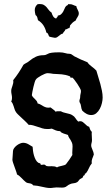

<svg xmlns="http://www.w3.org/2000/svg" viewBox="-20 -856 556 960"><path d="M493.2 -368.2Q493.2 -356 489.7 -340.8Q486.3 -325.7 479.2 -312.3Q472.2 -298.8 461.4 -289.8Q450.7 -280.8 436 -280.8Q423.3 -280.8 411.6 -287.4Q399.9 -293.9 391.1 -303.2Q386.2 -313.5 385.3 -324.5Q384.3 -335.4 377.9 -345.2Q377 -346.2 377 -350.1Q377 -355.5 378.9 -360.4Q380.9 -365.2 380.9 -372.1Q380.9 -379.4 382.8 -386.5Q384.8 -393.6 384.8 -401.9Q384.8 -405.8 379.2 -416Q373.5 -426.3 366.2 -437.3Q358.9 -448.2 351.8 -457.3Q344.7 -466.3 341.8 -467.8Q340.3 -468.8 338.4 -467.8Q336.4 -466.8 334 -466.8L333 -467.8L330.1 -474.1Q317.9 -479 307.9 -481.2Q297.9 -483.4 288.1 -484.4Q278.3 -485.4 268.1 -485.6Q257.8 -485.8 246.1 -486.8Q239.3 -487.8 232.4 -489Q225.6 -490.2 217.8 -490.2Q212.9 -490.2 204.1 -486.8Q195.3 -483.4 186.3 -478.3Q177.2 -473.1 169.4 -467.8Q161.6 -462.4 159.2 -458Q156.2 -454.6 153.1 -443.8Q149.9 -433.1 147 -420.7Q144 -408.2 141.8 -396.5Q139.6 -384.8 139.2 -379.9Q141.6 -374 146 -369.4Q150.4 -364.7 155 -360.4Q159.7 -356 163.3 -351.1Q167 -346.2 168 -338.9Q177.7 -336.4 184.3 -332.3Q190.9 -328.1 197.5 -324.5Q204.1 -320.8 212.2 -318.6Q220.2 -316.4 232.9 -318.8Q239.3 -313.5 246.3 -308.6Q253.4 -303.7 258.8 -296.9Q261.2 -299.3 264.6 -299.6Q268.1 -299.8 272 -299.8H284.2Q290.5 -295.9 298.1 -293.7Q305.7 -291.5 313.2 -289.8Q320.8 -288.1 328.1 -286.1Q335.4 -284.2 341.8 -279.8Q351.6 -274.4 357.4 -264.9Q363.3 -255.4 371.1 -248Q374 -249 376.2 -249.5Q378.4 -250 380.9 -250Q388.2 -250 393.6 -246.1Q398.9 -242.2 403.8 -237.5Q408.7 -232.9 413.8 -228.3Q418.9 -223.6 425.8 -222.2Q427.7 -215.3 430.7 -208.5Q433.6 -201.7 439 -196.8Q438 -186.5 439 -176Q439.9 -165.5 439.9 -155.8Q439.9 -148.4 438 -141.8Q436 -135.3 436 -128.9Q436 -123.5 438 -118.2Q439.9 -112.8 442.4 -106.9Q444.8 -101.1 446.8 -95.5Q448.7 -89.8 449.2 -84Q447.3 -77.1 445.1 -72.3Q442.9 -67.4 441.2 -62.5Q439.5 -57.6 438.7 -52.2Q438 -46.9 439 -39.1Q429.7 -27.8 424.3 -14.6Q418.9 -1.5 410.2 9.8L403.8 13.2V19L397 22.9Q394.5 28.8 393.6 30.8Q392.6 32.7 391.4 33.4Q390.1 34.2 387.7 35.2Q385.3 36.1 380.9 39.1Q376.5 42 373.5 46.9Q370.6 51.8 365.2 55.2Q357.4 59.6 347.9 60.3Q338.4 61 330.1 64.9Q322.3 67.9 315.4 73.7Q308.6 79.6 300.8 81.1Q292 82.5 282 81.8Q272 81.1 263.2 81.1Q254.9 81.1 247.1 82.5Q239.3 84 231 84Q220.7 84 210 82Q199.2 80.1 188.7 77.6Q178.2 75.2 167.5 73.2Q156.7 71.3 146 70.8Q142.6 65.9 138.2 63.7Q133.8 61.5 128.9 60.8Q124 60.1 119.1 59.1Q114.3 58.1 109.9 55.2Q104 50.8 98.9 45.4Q93.8 40 88.4 34.7Q83 29.3 77.4 24.4Q71.8 19.5 64.9 16.1Q64.5 11.7 60.8 1.2Q57.1 -9.3 53 -20.5Q48.8 -31.7 45.4 -42.2Q42 -52.7 42 -57.1Q42 -67.4 43.5 -78.1Q44.9 -88.9 44.9 -100.1Q44.9 -107.4 50.3 -115Q55.7 -122.6 63.5 -128.7Q71.3 -134.8 80.1 -138.4Q88.9 -142.1 95.2 -142.1Q108.4 -142.1 120.4 -135.7Q132.3 -129.4 143.1 -122.1Q143.6 -113.8 145 -102.1Q146.5 -90.3 149.9 -78.6Q153.3 -66.9 158.7 -56.9Q164.1 -46.9 171.9 -42Q174.3 -40.5 176.5 -40.5Q178.7 -40.5 181.2 -39.1L184.1 -32.2Q187 -31.2 191.9 -32.2Q196.8 -33.2 199.2 -33.2Q202.6 -33.2 204.3 -32.2Q206.1 -31.2 207.3 -30Q208.5 -28.8 209.5 -27.6Q210.4 -26.4 212.9 -25.9Q219.2 -24.4 226.1 -24.7Q232.9 -24.9 238.8 -24.9Q245.6 -24.9 252.2 -23.9Q258.8 -22.9 265.1 -19Q269 -22 275.6 -23.7Q282.2 -25.4 289.1 -26.9Q295.9 -28.3 301.8 -30.3Q307.6 -32.2 310.1 -35.2Q318.4 -45.4 326.7 -57.6Q335 -69.8 341.8 -81.1Q340.8 -91.8 341.8 -102.3Q342.8 -112.8 342.8 -124Q342.8 -135.3 339.8 -142.3Q336.9 -149.4 333.3 -155.3Q329.6 -161.1 325.7 -167Q321.8 -172.9 319.8 -181.2Q315.4 -183.1 310.1 -184.6Q304.7 -186 299.1 -188Q293.5 -189.9 288.6 -192.6Q283.7 -195.3 280.8 -200.2Q269 -200.2 259.3 -203.9Q249.5 -207.5 238.8 -212.9Q232.9 -211.4 227.5 -211.2Q222.2 -210.9 215.8 -210.9Q202.6 -210.9 190.7 -214.6Q178.7 -218.3 167.5 -222.2Q156.2 -226.1 145.3 -229.2Q134.3 -232.4 123 -231.9Q117.7 -238.8 107.9 -248Q98.1 -257.3 88.1 -266.6Q78.1 -275.9 69.8 -283.9Q61.5 -292 59.1 -296.9Q55.2 -302.7 53 -309.8Q50.8 -316.9 48.6 -323.7Q46.4 -330.6 43.7 -336.9Q41 -343.3 36.1 -348.1Q40 -356 40 -366.2Q40 -375 38.1 -383.5Q36.1 -392.1 36.1 -400.9Q36.1 -408.2 38.1 -414.3Q40 -420.4 42.2 -426.8Q44.4 -433.1 45.9 -439.9Q47.4 -446.8 45.9 -455.1Q74.2 -490.2 97.2 -532.2Q104 -537.6 112.1 -541.5Q120.1 -545.4 126 -550.8Q143.1 -564.9 159.7 -572.5Q176.3 -580.1 199.2 -580.1Q206.5 -580.1 212.9 -583.7Q219.2 -587.4 226.1 -589.8Q231 -591.3 238 -592.3Q245.1 -593.3 252.9 -593.8Q260.7 -594.2 267.8 -594.2Q274.9 -594.2 279.8 -594.2Q293.9 -594.2 305.2 -590.6Q316.4 -586.9 329.1 -586.9Q335 -586.9 340.8 -582Q346.7 -577.1 352.1 -574.2Q367.7 -565.9 384 -558.6Q400.4 -551.3 417 -544.9Q421.4 -538.1 427 -533Q432.6 -527.8 438.7 -523.2Q444.8 -518.6 450.7 -513.7Q456.5 -508.8 461.9 -502.9Q466.3 -486.8 471.7 -470Q477.1 -453.1 481.7 -436.3Q486.3 -419.4 489.7 -402.1Q493.2 -384.8 493.2 -368.2ZM374 -789.1Q374 -783.7 372.1 -779.1Q370.1 -774.4 367.4 -770.3Q364.7 -766.1 362.1 -761.7Q359.4 -757.3 357.9 -752.9Q349.6 -749 342.8 -742.7Q335.9 -736.3 330.1 -729Q331.5 -724.6 329.3 -722.9Q327.1 -721.2 328.1 -717.8V-715.8Q321.8 -715.8 317.4 -712.4Q313 -709 307.1 -709Q305.7 -703.1 301 -698.5Q296.4 -693.8 293.9 -688Q288.1 -687 283.4 -683.6Q278.8 -680.2 274.4 -676.5Q270 -672.9 265.4 -669.9Q260.7 -667 254.9 -667Q254.4 -667 250.2 -667.7Q246.1 -668.5 241.2 -669.4Q236.3 -670.4 231.9 -671.4Q227.5 -672.4 227.1 -672.9Q224.6 -674.8 223.6 -678Q222.7 -681.2 221.2 -684.3Q219.7 -687.5 217.8 -689.9Q215.8 -692.4 211.9 -692.9Q207.5 -712.9 197.3 -728.8Q187 -744.6 169.9 -754.9Q168.5 -761.7 166.3 -769.3Q164.1 -776.9 157.7 -780.8Q156.2 -787.1 155 -793Q153.8 -798.8 153.8 -805.2Q153.8 -814.9 157.5 -822Q161.1 -829.1 168 -835Q170.4 -835 172.6 -835.4Q174.8 -835.9 177.7 -835.9Q190.9 -835.9 198.7 -831.5Q206.5 -827.1 212.4 -820.6Q218.3 -814 223.6 -806.4Q229 -798.8 237.8 -793Q240.2 -783.7 245.4 -774.9Q250.5 -766.1 260.7 -763.2Q262.7 -767.6 265.9 -770Q269 -772.5 269 -777.8Q279.8 -779.3 285.9 -785.2Q292 -791 296.1 -798.3Q300.3 -805.7 303 -813Q305.7 -820.3 310.1 -825.2Q311 -826.7 313 -827.6Q314.9 -828.6 316.4 -829.3Q317.9 -830.1 319.1 -831.3Q320.3 -832.5 319.8 -835H326.2Q336.4 -835.9 344.2 -832Q352.1 -828.1 361.8 -825.2Q362.3 -820.3 364.3 -815.9Q366.2 -811.5 368.4 -807.1Q370.6 -802.7 372.3 -798.3Q374 -793.9 374 -789.1Z"/></svg>

Font: Margarine
Style: Regular
Weight: 400
Designer: Astigmatic (AOETI)
Foundry: Astigmatic (AOETI)
Version: Version 1.000